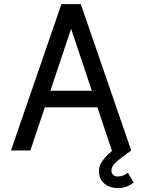

<svg xmlns="http://www.w3.org/2000/svg" viewBox="-20 -743 702 948"><path d="M148.4 -294.9V-212.9H502.9V-294.9ZM331.1 -600.6 532.2 0H627.9L378.9 -722.7H283.2L34.2 0H129.9ZM611.8 109.9Q599.6 119.1 586.9 123.8Q574.2 128.4 561 128.4Q547.9 128.4 539.1 120.6Q530.3 112.8 530.3 99.6Q530.3 75.2 559.3 51.8Q588.4 28.3 627.9 0L588.9 -39.1Q578.6 -32.7 559.1 -18.6Q539.6 -4.4 518.6 14.9Q497.6 34.2 482.9 55.9Q468.3 77.6 468.3 99.6Q468.3 128.9 481.2 147.9Q494.1 167 515.4 176.3Q536.6 185.5 561 185.5Q584.5 185.5 602.3 179.2Q620.1 172.9 640.1 159.2Z"/></svg>

Font: Giphurs
Style: Regular
Weight: 400
Version: Version 2.010